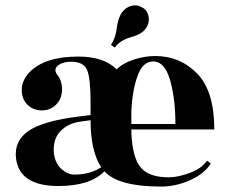

<svg xmlns="http://www.w3.org/2000/svg" viewBox="-20 -676 832 706"><path d="M463 -220H625Q625 -312 605.5 -381Q586 -450 543 -450Q505 -450 486 -397.5Q467 -345 463 -270ZM253 -34Q305 -34 344 -56Q345 -57 348 -58.5Q351 -60 352 -61Q313 -121 313 -234L277 -229Q231 -223 202.5 -194Q174 -165 178 -113Q183 -75 206 -54.5Q229 -34 253 -34ZM573 10Q415 10 364 -46Q311 8 195 8Q52 8 39 -93Q31 -158 85.5 -195Q140 -232 273 -248L313 -253V-302Q313 -389 300 -419Q287 -449 242 -449Q218 -449 202 -441Q174 -426 189 -403Q208 -382 208 -347.5Q208 -313 186.5 -291.5Q165 -270 134 -270Q103 -270 81.5 -290.5Q60 -311 60 -345.5Q60 -380 88 -410Q144 -468 268 -468Q362 -468 409 -421Q432 -444 472 -457Q512 -470 551 -470Q642 -470 705 -405.5Q768 -341 768 -200H463V-188Q467 -95 498 -59.5Q529 -24 600 -24Q634 -24 677.5 -40Q721 -56 741 -85L755 -75Q733 -38 680 -14Q627 10 573 10ZM402 -501 388 -511Q405 -536 409.5 -573Q414 -610 428 -629.5Q442 -649 463 -654.5Q484 -660 500 -650Q521 -641 526 -616.5Q531 -592 516 -571Q501 -550 461 -539Q421 -528 402 -501Z"/></svg>

Font: Rozha One
Style: Regular
Weight: 400
Designer: Tim Donaldson, Indian Type Foundry
Foundry: Indian Type Foundry
Version: Version 1.300;PS 1.0;hotconv 1.0.78;makeotf.lib2.5.61930; tt